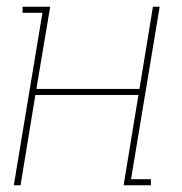

<svg xmlns="http://www.w3.org/2000/svg" viewBox="-20 -550 540 570"><path d="M21 0 106 -512H47V-530H129L88 -286H394L434 -530H454L369 -18H428V0H347L391 -268H85L41 0Z"/></svg>

Font: Iosevka Slab Thin
Style: Italic
Weight: 100
Italic angle: -9°
Monospace: yes
Designer: Belleve Invis
Foundry: Belleve Invis
Version: Version 11.1.1; ttfautohint (v1.8.3)